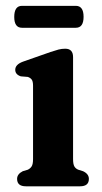

<svg xmlns="http://www.w3.org/2000/svg" viewBox="-20 -654 359 674"><path d="M236.5 -453.5V-95.5Q236.5 -77.5 241.2 -69.5Q246 -61.5 255.5 -58L271.5 -53Q292 -43.5 292 -26Q292 0 261 0H71Q40 0 40 -26Q40 -43 60 -53L77 -58Q86 -62 91 -69.8Q96 -77.5 96 -95.5V-353Q96 -368.5 91.2 -374.8Q86.5 -381 77.5 -384L53 -386Q33.5 -392.5 33.5 -409Q33.5 -427.5 60.5 -437.5L157.5 -471.5Q174 -477 185.2 -480Q196.5 -483 209 -483Q236.5 -483 236.5 -453.5ZM30 -594.5Q30 -633.5 57.2 -633.5H246.2Q273.4 -633.5 273.4 -595Q273.4 -556.5 246.2 -556.5H57.2Q30 -556.5 30 -594.5Z"/></svg>

Font: Fraunces 9pt Soft SemiBold
Style: Regular
Weight: 600
Version: Version 1.000;[b76b70a41]